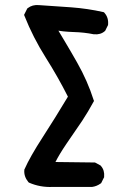

<svg xmlns="http://www.w3.org/2000/svg" viewBox="-20 -739 540 759"><path d="M187.5 0Q138.7 2 95.7 -16.6L93.8 -17.6L91.8 -19.5Q73.7 -42 76.2 -67.4V-68.8L77.1 -70.3Q98.6 -119.1 148.9 -196.8Q197.3 -271.5 248.5 -356.9Q208.5 -436 160.6 -511.7Q110.4 -591.3 76.7 -676.3L75.2 -680.2L77.1 -684.1L86.9 -703.6L87.9 -705.6L89.8 -707Q108.4 -721.2 133.8 -718.8Q197.8 -714.8 262.2 -710Q326.7 -705.1 387.7 -691.4L391.1 -690.4L393.1 -688Q409.7 -669.4 407.2 -641.6V-640.1L406.2 -638.2L396.5 -618.7L395.5 -616.7L394 -615.7Q377.4 -601.1 351.6 -603.5H351.1H350.6Q331.5 -607.4 311.8 -609.6Q292 -611.8 272 -612.3Q261.7 -612.8 251.2 -613.3Q240.7 -613.8 230.7 -615Q220.7 -616.2 210.9 -617.7Q224.1 -595.7 236.6 -574.7Q249 -553.7 261.2 -533Q273.4 -512.2 285.2 -491.2Q326.2 -418.9 350.1 -343.8L351.6 -339.8L349.6 -336.4Q339.4 -317.4 328.1 -298.6Q316.9 -279.8 304.7 -261.2Q279.8 -224.1 243.2 -171.4Q214.4 -128.9 199.2 -98.6L352.5 -96.7H355L357.4 -95.7L377 -85L378.4 -84L379.4 -82.5Q394 -65.9 391.6 -40V-38.1L390.6 -36.6L380.9 -17.1L379.9 -15.1L377.9 -13.7Q362.3 -2.4 343.8 0H343.3H342.8Z"/></svg>

Font: NaikaiFont
Style: Bold
Weight: 700
Version: Version 1.89